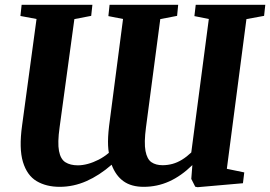

<svg xmlns="http://www.w3.org/2000/svg" viewBox="-20 -763 1124 799"><path d="M228.5 14.5Q172.5 14.5 132.5 -9.2Q92.5 -33 75.5 -89Q58.5 -145 72 -241.5L132 -684L65 -696.5L70 -743H364.5L359.5 -697L289.5 -683.5L228 -233Q219 -169 225.5 -134.8Q232 -100.5 252.2 -87.8Q272.5 -75 304 -75Q323.5 -75 345.8 -81Q368 -87 390.5 -98.5Q413 -110 433 -127Q430.5 -140.5 429.8 -157Q429 -173.5 430 -193.8Q431 -214 434 -239L492 -684L431 -696L436 -743H721.5L717 -697L647 -683.5L587.5 -233Q579 -169 585.5 -134.8Q592 -100.5 610.2 -88Q628.5 -75.5 656.5 -75.5Q677.5 -75.5 697.8 -81Q718 -86.5 737.5 -98.5Q757 -110.5 776 -128.5L849 -684L789 -696L794.5 -743H1084L1079 -697L1005.5 -683.5L924 -60.5L996.5 -45.5L991 -0.5L802.5 16L792.5 14L776 -18.5L780.5 -76Q734 -30.5 684 -8Q634 14.5 578 14.5Q526.5 14.5 494 -8.8Q461.5 -32 444.5 -77.5Q393.5 -33 339.5 -9.2Q285.5 14.5 228.5 14.5Z"/></svg>

Font: Merriweather 36pt ExtraBold
Style: Italic
Weight: 800
Italic angle: -7.8°
Version: Version 2.101